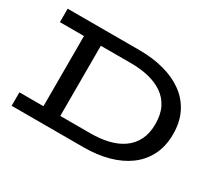

<svg xmlns="http://www.w3.org/2000/svg" viewBox="-128 -931 1310 1175"><g transform="rotate(30 526.5 -343.0)"><path d="M51 0V-95H553Q622 -95 679.5 -109Q737 -123 779.5 -153Q822 -183 845.5 -230Q869 -277 869 -343Q869 -410 845.5 -457Q822 -504 779.5 -533.5Q737 -563 679.5 -577Q622 -591 553 -591H51V-686H559Q653 -686 732.5 -664.5Q812 -643 870.5 -600.5Q929 -558 961.5 -493.5Q994 -429 994 -343Q994 -258 961.5 -193.5Q929 -129 870.5 -86Q812 -43 732.5 -21.5Q653 0 559 0ZM221 -56V-631H340V-56Z"/></g></svg>

Font: BioRhyme SemiExpanded Medium
Style: Regular
Weight: 500
Width: 6
Designer: Aoife Mooney
Foundry: Aoife Mooney Type
Version: Version 1.600;gftools[0.9.33]